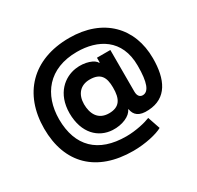

<svg xmlns="http://www.w3.org/2000/svg" viewBox="-192 -947 1415 1379"><g transform="rotate(-30 515.5 -257.0)"><path d="M536.6 209.5C637.8 209.5 736.9 185.7 781.2 160.5L746.1 57.5C708.1 73.2 626.4 93.8 544.7 93.8C313.2 93.8 187.5 -29.1 186.8 -253.6C187.5 -456.7 303.3 -609.7 539.4 -609.7C710.2 -609.7 869 -528.1 868.6 -305C869 -166.2 843.4 -103 794.4 -103C769.9 -103 755 -121.4 754.6 -154.5V-501.1H643.5V-461.3H638.5C626.4 -492.5 551.1 -522 471.2 -509.9C376.4 -496.1 274.1 -418.3 273.4 -253.6C274.1 -86.3 369.3 -0.7 481.5 5.3C562.1 9.9 634.6 -23.8 651.3 -66.8H655.5C663.4 -17.8 696 15.6 778.4 9.6C931.8 1.1 990.4 -122.5 990.1 -296.9C990.4 -549.4 823.5 -724.1 541.2 -724.1C235.8 -724.1 60.7 -534.8 60.4 -249.3C60.7 40.8 234.4 209.5 536.6 209.5ZM396 -257.8C396.3 -338.8 440.7 -391.7 519.5 -391.7C609.4 -391.7 636.4 -344.1 636.7 -258.9C637.8 -162.3 607.2 -111.5 520.2 -111.5C427.6 -111.5 396.3 -182.5 396 -257.8Z"/></g></svg>

Font: GiG Sans
Style: Bold
Weight: 700
Designer: Andreas Faust
Version: Version 1.100;FEAKit 1.0